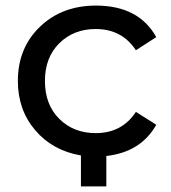

<svg xmlns="http://www.w3.org/2000/svg" viewBox="-20 -555 611 688"><path d="M323 -78Q417 -78 467 -154L540 -108Q485 -10 361 4V113H270V2Q169 -15 106.5 -88Q44 -161 44 -265Q44 -383 123 -459Q202 -535 324 -535Q477 -535 540 -422L467 -375Q417 -451 323 -451Q244 -451 192.5 -400Q141 -349 141 -265Q141 -180 192.5 -129Q244 -78 323 -78Z"/></svg>

Font: false
Style: Regular
Weight: 500
Designer: Julieta Ulanovsky
Foundry: Julieta Ulanovsky
Version: Version 7.222;hotconv 1.0.109;makeotfexe 2.5.65596